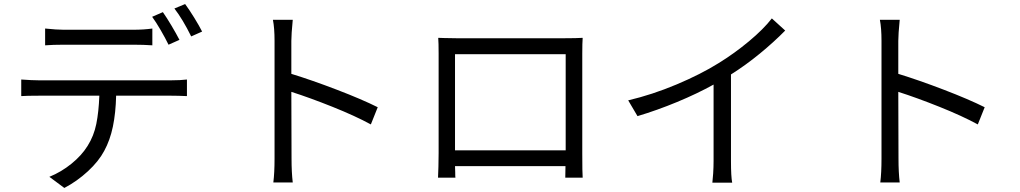

<svg xmlns="http://www.w3.org/2000/svg" viewBox="-20 -872 5040 949"><path d="M979 -716 925 -692Q883 -777 842 -830L895 -852Q915 -825 940 -784.5Q965 -744 979 -716ZM732 -789 785 -812Q804 -785 827.5 -745.5Q851 -706 867 -675L813 -651Q797 -684 774 -723.5Q751 -763 732 -789ZM203 -648V-731Q261 -725 294 -725H640Q690 -725 733 -731V-648Q690 -651 640 -651H295Q242 -651 203 -648ZM904 -479V-397Q860 -399 826 -399H554Q552 -314 538 -246.5Q524 -179 495 -126Q468 -75 414.5 -25.5Q361 24 298 57L224 2Q283 -22 333.5 -63Q384 -104 413 -151Q444 -200 456 -259.5Q468 -319 471 -399H172Q112 -399 85 -397V-479Q139 -475 172 -475H826Q872 -475 904 -479Z M1420 -418 1421 -88Q1421 -20 1427 30H1331Q1337 -18 1337 -88V-670Q1337 -733 1329 -774H1427Q1420 -702 1420 -670V-507Q1521 -476 1645 -428.5Q1769 -381 1847 -342L1813 -257Q1736 -299 1623.5 -344Q1511 -389 1420 -418Z M2860 6H2774L2775 -51H2229L2230 -21Q2230 2 2231 6H2145Q2146 -13 2147 -48Q2148 -83 2148 -115V-607Q2148 -661 2146 -685L2176 -684L2235 -683H2772Q2830 -683 2860 -685Q2858 -660 2858 -607V-114Q2858 -16 2860 6ZM2229 -604V-129H2776V-604Z M3593 -504V-76Q3593 1 3599 31H3501Q3503 16 3505 -15Q3507 -46 3507 -76V-454Q3426 -409 3327 -368Q3228 -327 3131 -298L3085 -376Q3204 -404 3324 -454.5Q3444 -505 3532 -560Q3610 -608 3682 -668Q3754 -728 3795 -781L3861 -721Q3805 -664 3735.5 -607Q3666 -550 3593 -504Z M4420 -418 4421 -88Q4421 -20 4427 30H4331Q4337 -18 4337 -88V-670Q4337 -733 4329 -774H4427Q4420 -702 4420 -670V-507Q4521 -476 4645 -428.5Q4769 -381 4847 -342L4813 -257Q4736 -299 4623.5 -344Q4511 -389 4420 -418Z"/></svg>

Font: Noto Sans SC
Style: Regular
Weight: 400
Designer: Ryoko NISHIZUKA ____ (kana & ideographs); Paul D. Hunt (Latin, Greek & Cyrillic); Wenlong ZHANG ___ (bopomofo); Sandoll 
Foundry: Adobe Systems Incorporated
Version: Version 1.004